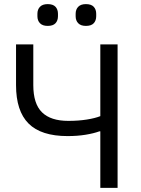

<svg xmlns="http://www.w3.org/2000/svg" viewBox="-20 -914 685 934"><path d="M468 0V-275H463Q436 -265 396 -258.5Q356 -252 309 -252Q180 -252 119 -313Q58 -374 58 -500V-698H142V-500Q142 -409 184.5 -367.5Q227 -326 312 -326Q362 -326 402.5 -332.5Q443 -339 468 -349V-698H552V0ZM212 -788Q187 -788 174.5 -801Q162 -814 162 -835V-847Q162 -868 174.5 -881Q187 -894 212 -894Q238 -894 250 -881Q262 -868 262 -847V-835Q262 -814 250 -801Q238 -788 212 -788ZM398 -788Q373 -788 360.5 -801Q348 -814 348 -835V-847Q348 -868 360.5 -881Q373 -894 398 -894Q424 -894 436 -881Q448 -868 448 -847V-835Q448 -814 436 -801Q424 -788 398 -788Z"/></svg>

Font: IBM Plex Sans Var
Style: Regular
Weight: 400
Designer: Mike Abbink, Paul van der Laan, Pieter van Rosmalen
Foundry: Bold Monday
Version: Version 3.000